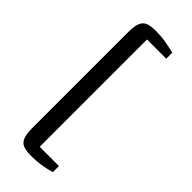

<svg xmlns="http://www.w3.org/2000/svg" viewBox="-299 -845 1023 1023"><g transform="rotate(45 213.0 -333.5)"><path d="M93.3 -697.8Q93.3 -741.7 103.3 -764.9Q113.3 -788.1 135.3 -796.4Q155.8 -804.2 195.8 -804.2Q229 -804.2 258.8 -799.6Q288.6 -794.9 336.9 -784.2V-738.3H191.9V70.3H336.9V116.7Q299.3 127 265.4 132.1Q231.4 137.2 195.8 137.2Q155.8 137.2 134.5 128.9Q113.3 120.6 103.5 98.1Q93.3 75.7 93.3 30.8Z"/></g></svg>

Font: Merriweather
Style: Regular
Weight: 400
Designer: Eben Sorkin
Foundry: Eben Sorkin
Version: Version 1.584; ttfautohint (v1.8.1)